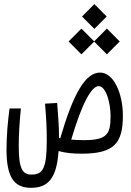

<svg xmlns="http://www.w3.org/2000/svg" viewBox="-20 -733 626 920"><path d="M371.1 3.4C527.8 3.4 568.8 -47.4 568.8 -179.2C568.8 -283.2 525.9 -385.3 459.5 -385.3C389.2 -385.3 331.1 -284.2 268.6 -70.3C266.6 -70.8 264.6 -71.3 262.7 -71.8C262.7 -72.8 262.7 -74.2 262.7 -75.2C262.7 -133.3 258.8 -174.3 253.9 -239.7L195.8 -236.3C201.2 -168 204.1 -125.5 204.1 -61.5C204.1 72.3 186.5 103.5 131.3 103.5C87.4 103.5 69.8 76.2 69.8 -34.2C69.8 -91.8 73.7 -148.4 80.1 -213.4H25.9C17.1 -150.9 11.2 -79.1 11.2 -17.6C11.2 106.4 41 167 128.4 167C211.9 167 251.5 120.1 260.7 -9.3C292.5 0 329.6 3.4 371.1 3.4ZM321.3 -64C374.5 -244.6 419.9 -320.3 453.1 -320.3C487.8 -320.3 509.8 -239.3 509.8 -177.7C509.8 -90.8 494.1 -61.5 382.3 -61.5C359.4 -61.5 339.4 -62.5 321.3 -64ZM492.2 -472.7 553.7 -534.2 492.2 -596.2 431.2 -534.7 370.1 -596.2 308.6 -534.2 370.1 -472.7 431.2 -533.7ZM432.1 -594.7 491.2 -653.8 432.1 -713.4 373 -653.8Z"/></svg>

Font: Cascadia Code PL Light
Style: Regular
Weight: 300
Monospace: yes
Designer: Aaron Bell
Foundry: Saja Typeworks
Version: Version 2404.023